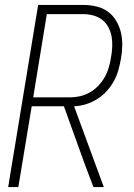

<svg xmlns="http://www.w3.org/2000/svg" viewBox="-20 -755 540 775"><path d="M13 0 134 -735H316Q343 -735 369 -729Q395 -723 415.5 -708Q436 -693 449 -671Q462 -649 468 -624Q474 -599 473.5 -571.5Q473 -544 468 -517Q464 -494 457.5 -471Q451 -448 439 -426.5Q427 -405 409.5 -386Q392 -367 370.5 -354Q349 -341 326 -334Q303 -327 279 -326L399 0H357L319 -101L238 -326H108L54 0ZM114 -362H262Q282 -362 302.5 -366.5Q323 -371 342.5 -382Q362 -393 377 -409Q392 -425 402.5 -443.5Q413 -462 419 -482.5Q425 -503 428 -523Q432 -544 433 -565.5Q434 -587 430.5 -607Q427 -627 417.5 -645Q408 -663 392.5 -675Q377 -687 357 -692.5Q337 -698 316 -698H169Z"/></svg>

Font: Iosevka SS18 Extralight
Style: Italic
Weight: 200
Italic angle: -9°
Monospace: yes
Designer: Belleve Invis
Foundry: Belleve Invis
Version: Version 25.1.1; ttfautohint (v1.8.4)